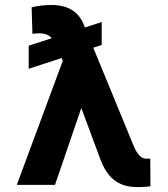

<svg xmlns="http://www.w3.org/2000/svg" viewBox="-20 -750 682 779"><path d="M392.6 -567.6 96.4 -470.9V-564.6L392.6 -660.6ZM203.2 0H48.2L244.1 -528.4L343 -527.3L314.3 -324.8ZM321 -647.5 521.9 -159Q528.3 -143.8 535.2 -132.6Q542.1 -121.3 551.6 -113.8Q561.1 -106.3 573.1 -106.3Q581.8 -106.3 589.7 -106.3L590.4 5.7Q578.4 8.1 550.4 8.9H536.8Q497.8 8.9 470.1 -3.4Q442.3 -15.8 422.7 -39.4Q403 -62.9 389.2 -98.4L256.4 -455.6L203.8 -573Q194.6 -594.7 179.2 -604.7Q163.8 -614.8 139.7 -614.8Q122.5 -614.8 111.6 -612.8L108.3 -720.2Q123 -724.4 147.2 -727.2Q171.4 -729.9 187.6 -729.9Q222.9 -729.9 249.1 -720.4Q275.3 -710.8 293 -692.6Q310.7 -674.4 321 -647.5Z"/></svg>

Font: Pretendard Std Variable
Style: Regular
Weight: 400
Designer: Base glyphs from Inter by Rasmus Andersson; Hangeul glyphs from Noto Sans CJK(Source Han Sans) by Jang Soo-young and Kan
Foundry: Kil Hyung-jin
Version: Version 1.309;Glyphs 3.2 (3225)